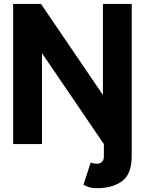

<svg xmlns="http://www.w3.org/2000/svg" viewBox="-20 -743 747 990"><path d="M659.2 62.5Q659.2 153.3 610.1 190.4Q561 227.5 478 227.5Q454.1 227.5 436.8 221.2Q419.4 214.8 410.2 210L447.8 94.7Q452.6 97.7 462.2 99.4Q471.7 101.1 478 101.1Q515.6 101.1 515.6 62.5V0L196.3 -469.2V0H47.9V-722.7H191.4L510.7 -253.4V-722.7H659.2Z"/></svg>

Font: Giphurs
Style: Bold
Weight: 700
Version: Version 0.920; ttfautohint (v1.8.4.7-5d5b)